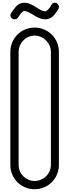

<svg xmlns="http://www.w3.org/2000/svg" viewBox="-20 -1370 502 1392"><path d="M247 -1314C221 -1330 193 -1350 157 -1350C151 -1350 145 -1350 137 -1348C97 -1338 79 -1298 61 -1276C59 -1272 55 -1264 55 -1260C55 -1244 69 -1230 85 -1230C111 -1230 111 -1248 129 -1270C139 -1282 151 -1290 151 -1290H157C171 -1290 189 -1282 215 -1266C241 -1250 271 -1230 307 -1230C313 -1230 319 -1230 327 -1232C365 -1240 389 -1282 403 -1304C405 -1308 407 -1316 407 -1320C407 -1336 395 -1350 379 -1350C353 -1350 355 -1332 337 -1310C327 -1298 313 -1288 313 -1288H307C291 -1288 273 -1298 247 -1314ZM231 -1170C133 -1170 55 -1092 55 -994V-174C55 -76 133 2 231 2C329 2 407 -76 407 -174V-994C407 -1092 329 -1170 231 -1170ZM231 -1112C295 -1112 349 -1058 349 -994V-174C349 -110 295 -58 231 -58C167 -58 115 -110 115 -174V-994C115 -1058 167 -1112 231 -1112Z"/></svg>

Font: bauhaus_2017
Style: _regular
Weight: 400
Version: Version 1.0